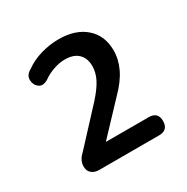

<svg xmlns="http://www.w3.org/2000/svg" viewBox="-109 -803 597 614"><g transform="rotate(-30 190.0 -495.5)"><path d="M87 -282Q71 -282 60.5 -291Q50 -300 50 -316Q50 -339 70 -357L184 -480Q211 -510 223 -533.5Q235 -557 235 -581Q235 -610 218 -626.5Q201 -643 169 -643Q149 -643 127 -635.5Q105 -628 87 -615Q67 -603 53.5 -613Q40 -623 39.5 -641.5Q39 -660 59 -671Q85 -690 118 -699.5Q151 -709 184 -709Q246 -709 282.5 -677Q319 -645 319 -590Q319 -557 303.5 -524.5Q288 -492 253 -457L151 -349H309Q343 -349 343 -316Q343 -282 309 -282Z"/></g></svg>

Font: Chiron GoRound TC
Style: Regular
Weight: 400
Designer: Ryoko NISHIZUKA 西塚涼子 (kana, bopomofo & ideographs); Paul D. Hunt (Latin, Greek & Cyrillic); Sandoll Communications 산돌커뮤니
Foundry: Adobe
Version: Version 1.000;hotconv 1.1.1;makeotfexe 2.6.0